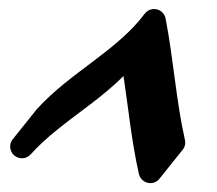

<svg xmlns="http://www.w3.org/2000/svg" viewBox="-20 -973 491 435"><path d="M326.6 -558.7C333.7 -560.3 339.4 -564.6 343 -570.3C344.3 -571.5 345.4 -572.9 346.3 -574.3C347.5 -575.6 348.6 -577 349.6 -578.4C350.8 -579.7 351.9 -581.1 352.8 -582.5C354.1 -583.8 355.2 -585.1 356.1 -586.6C357.3 -587.9 358.4 -589.2 359.4 -590.7C360.6 -592 361.7 -593.3 362.7 -594.8C363.9 -596.1 365 -597.4 365.9 -598.9C367.2 -600.1 368.3 -601.5 369.2 -603C370.4 -604.2 371.5 -605.6 372.5 -607.1C373.7 -608.3 374.8 -609.7 375.8 -611.2C377 -612.4 378.1 -613.8 379 -615.2C380.2 -616.5 381.3 -617.9 382.3 -619.3C383.5 -620.6 384.6 -622 385.6 -623.4C386.8 -624.7 387.9 -626 388.8 -627.5C390.1 -628.8 391.2 -630.1 392.1 -631.6C398.2 -637.9 401.1 -646.9 399 -656.1C379 -744.2 373.3 -837.2 355.2 -931C354 -937.3 350.5 -943.2 345 -947.3C333.2 -956.1 316.5 -953.6 307.7 -941.8C306.8 -940.5 305.7 -939.3 304.7 -938C304.6 -937.9 304.5 -937.8 304.5 -937.7C303.5 -936.4 302.4 -935.2 301.4 -933.9C301.3 -933.8 301.3 -933.7 301.2 -933.6C300.2 -932.3 299.1 -931.1 298.1 -929.8C298.1 -929.7 298 -929.6 297.9 -929.6C297.1 -928.4 296.1 -927.3 295.2 -926.1C266.4 -892.3 230 -863.4 192.1 -834.8C148.5 -801.7 101.8 -768.3 62.2 -724.3L62.2 -724.2C61.4 -723.4 60.8 -722.4 60.2 -721.5C59.8 -721 59.3 -720.6 58.9 -720.2L58.9 -720.1C58.1 -719.3 57.5 -718.3 56.9 -717.4C56.5 -716.9 56.1 -716.5 55.7 -716.1L55.6 -716C54.8 -715.2 54.3 -714.2 53.6 -713.3C53.2 -712.8 52.8 -712.4 52.4 -712L52.4 -712C51.6 -711.1 51 -710.1 50.3 -709.2C49.9 -708.8 49.5 -708.3 49.1 -707.9L49.1 -707.9C48.3 -707 47.7 -706 47.1 -705.1C46.7 -704.7 46.2 -704.3 45.8 -703.8L45.8 -703.8C45 -702.9 44.4 -701.9 43.8 -701C43.4 -700.6 43 -700.2 42.6 -699.7L42.5 -699.7C41.8 -698.8 41.2 -697.9 40.5 -696.9C40.1 -696.5 39.7 -696.1 39.3 -695.6L39.3 -695.6C38.5 -694.7 37.9 -693.8 37.2 -692.8C36.8 -692.4 36.4 -692 36 -691.6L36 -691.5C35.2 -690.6 34.6 -689.7 34 -688.7C33.6 -688.3 33.2 -687.9 32.8 -687.5L32.7 -687.4C31.9 -686.6 31.3 -685.6 30.7 -684.7C30.3 -684.2 29.9 -683.8 29.5 -683.4L29.4 -683.3C28.7 -682.5 28.1 -681.5 27.4 -680.6C27 -680.1 26.6 -679.7 26.2 -679.3L26.2 -679.2C25.4 -678.4 24.8 -677.4 24.2 -676.5C23.8 -676 23.3 -675.6 22.9 -675.2L22.9 -675.2C22.1 -674.3 21.5 -673.3 20.9 -672.4C20.5 -672 20.1 -671.5 19.7 -671.1L19.6 -671.1C18.9 -670.2 18.3 -669.2 17.6 -668.3C17.2 -667.9 16.8 -667.5 16.4 -667L16.4 -667C15.6 -666.1 15 -665.1 14.3 -664.2C13.9 -663.8 13.5 -663.4 13.1 -662.9L13.1 -662.9C12.3 -662 11.7 -661.1 11.1 -660.1C10.7 -659.7 10.3 -659.3 9.9 -658.8L9.8 -658.8C0 -647.9 0.9 -631 11.9 -621.2C22.8 -611.4 39.6 -612.3 49.5 -623.2C83.9 -661.7 127.5 -693.4 171.8 -726.9C194 -743.6 216.5 -760.9 238 -780.2C245.5 -786.8 252.7 -793.8 259.8 -800.9C270.8 -728.4 277.8 -653.7 294.7 -578.9L294.7 -578.8C298 -564.5 312.3 -555.5 326.6 -558.7Z"/></svg>

Font: Ambarawa
Style: Script
Weight: 500
Foundry: Ekosamp
Version: Version 1.001;